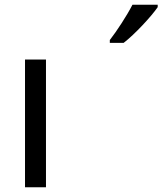

<svg xmlns="http://www.w3.org/2000/svg" viewBox="-20 -786 682 806"><path d="M642 -756V-766H536C513 -721 470 -655 441 -618V-606H499C546 -642 617 -719 642 -756ZM85 0H173V-536H85Z"/></svg>

Font: Noto Sans Math
Style: Regular
Weight: 400
Designer: Monotype Design Team, Delve Withrington, Jeff Kellem
Foundry: Monotype Imaging Inc., Delve Fonts LLC
Version: Version 3.000